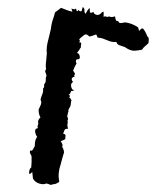

<svg xmlns="http://www.w3.org/2000/svg" viewBox="-20 -512 439 541"><path d="M393 -415 389 -423Q384 -432 381 -432Q378 -432 372 -425Q370 -431 369 -435Q351 -447 332 -449L327 -448L321 -447Q314 -447 313 -453Q308 -451 306 -457L305 -461L304 -466Q294 -462 287 -466Q283 -463 280 -465L276 -466Q274 -466 272 -464V-479Q269 -479 267 -477L263 -473Q257 -469 253 -470Q242 -473 244 -479Q236 -474 234 -477Q233 -478 233 -482V-489Q230 -488 226 -482L224 -478L221 -473Q220 -474 218 -478V-483Q218 -490 213 -492Q211 -484 210 -481Q206 -478 201 -484L198 -480L195 -483V-486L194 -488Q191 -485 188 -486L184 -487L181 -488L183 -483L184 -479Q170 -482 152 -490Q151 -489 149 -487.5Q147 -486 143 -483Q139 -480 135 -477L132 -466L128 -454Q125 -445 123 -429L119 -412L115 -396Q110 -376 112 -362L110 -340Q108 -326 110 -317Q106 -313 108 -308L110 -303L111 -298L109 -293V-286Q109 -279 104 -274Q106 -266 101 -262Q103 -256 99 -246L96 -238Q96 -237 95 -234Q95 -232 94 -231Q98 -225 95 -217L92 -210L89 -204Q88 -192 94 -181Q85 -174 88 -163L87 -160L86 -157Q85 -155 87 -151Q78 -150 79 -141Q79 -139 81 -133L83 -129L85 -126Q78 -120 78 -100L75 -95L73 -91Q70 -86 65 -88Q63 -82 66 -78L68 -74L69 -71V-55L68 -40Q62 -37 62 -23Q64 -21 66 -23L68 -25L71 -27L72 -17L73 -9Q78 1 90 5Q103 9 110 5L115 6L120 8Q125 10 129 7Q136 8 146 1L147 -1Q142 -23 151 -49Q154 -59 155 -64Q156 -68 159 -78Q163 -85 155 -99Q159 -103 151 -114L158 -117L164 -120V-125L165 -130Q163 -135 158 -135L160 -141L162 -146Q165 -150 172 -149Q170 -155 170 -156V-162Q172 -168 170 -171L172 -177L171 -178V-180Q171 -183 169 -183L170 -187L171 -192Q171 -195 173 -197Q172 -200 173 -203L175 -207L178 -212Q180 -218 180 -224V-226L181 -227Q182 -228 181 -230Q179 -235 174 -239H176Q180 -242 173 -245Q177 -246 179 -252L181 -256H186Q189 -256 188 -257L186 -259L184 -260Q182 -262 182 -264V-265Q179 -266 181 -270L180 -271Q180 -274 181 -276Q183 -280 186 -281L183 -285L182 -289Q182 -294 190 -296L189 -299L190 -301L191 -303Q192 -305 186 -313Q190 -324 196 -334Q193 -336 194 -339V-341L195 -344L198 -345H201Q204 -346 205 -349Q205 -361 197 -363L203 -371L208 -379V-384L209 -389Q208 -394 203 -392L204 -394L205 -397Q205 -399 203 -401L208 -406L213 -410Q218 -415 222 -415Q226 -415 232 -409Q238 -410 251 -415Q253 -412 255 -406Q258 -406 268 -404L281 -399Q296 -392 308 -394Q309 -387 318 -384L327 -381Q333 -379 334 -378Q345 -370 357 -369L369 -370L380 -372Q384 -378 389 -382L398 -390L399 -395V-400Q400 -404 397 -408Q394 -410 393 -415Z"/></svg>

Font: Kom-post
Style: Regular
Weight: 400
Designer: @guaschetti
Foundry: guaschetti
Version: Version 1.00 December 6, 2021, initial release